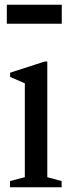

<svg xmlns="http://www.w3.org/2000/svg" viewBox="-20 -796 298 816"><path d="M22.5 0V-26.5L85.5 -43V-442L23 -469V-487L169.5 -534.5H181V-43L242 -26.5V0ZM9 -695V-776H242.5V-695Z"/></svg>

Font: Libre Caslon Condensed Medium
Style: Regular
Weight: 500
Designer: Pablo Impallari, Rodrigo Fuenzalida, Katja Schimmel, Ertekin Erdin
Foundry: Pablo Impallari, Rodrigo Fuenzalida
Version: Version 2.000; ttfautohint (v1.8.4.7-5d5b);gftools[0.9.33]